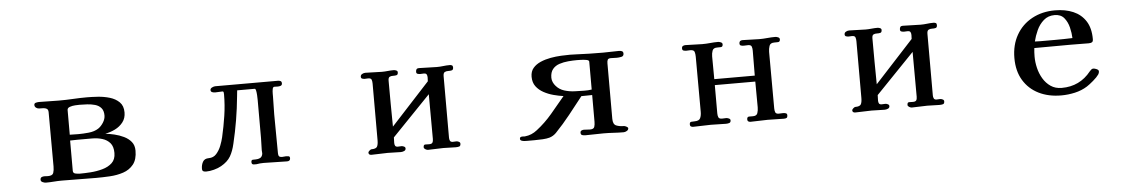

<svg xmlns="http://www.w3.org/2000/svg" viewBox="-32 -845 7063 1186"><g transform="rotate(-5 3500.0 -251.5)"><path d="M655 -148Q655 -108 631.5 -86Q608 -64 571.5 -54Q535 -44 497.5 -41.5Q460 -39 431 -39Q421 -39 405 -42Q389 -45 389 -60V-248Q411 -249 433 -249Q455 -249 477 -249H525Q559 -249 588.5 -240Q618 -231 636.5 -209.5Q655 -188 655 -148ZM614 -384Q614 -362 600 -340Q586 -318 568 -306Q543 -290 507.5 -286.5Q472 -283 443 -283Q430 -283 417 -283.5Q404 -284 390 -284V-437Q390 -450 405.5 -455.5Q421 -461 439 -462Q457 -463 466 -463Q488 -463 513.5 -461.5Q539 -460 562 -453.5Q585 -447 599.5 -430.5Q614 -414 614 -384ZM786 -151Q786 -184 768.5 -205.5Q751 -227 723 -240.5Q695 -254 665 -261Q635 -268 609 -271Q641 -277 670.5 -291.5Q700 -306 719.5 -331Q739 -356 739 -392Q739 -433 715.5 -456Q692 -479 656.5 -489.5Q621 -500 583 -502.5Q545 -505 516 -505Q473 -505 429.5 -502.5Q386 -500 342 -500Q311 -500 280.5 -501Q250 -502 218 -502Q211 -502 199.5 -499.5Q188 -497 188 -486Q188 -475 197 -468.5Q206 -462 216 -462Q228 -462 241 -461.5Q254 -461 263 -455.5Q272 -450 272 -433Q272 -349 272.5 -265Q273 -181 273 -97Q273 -74 267.5 -57.5Q262 -41 233 -41Q228 -41 222.5 -41.5Q217 -42 211 -42Q201 -42 193.5 -38Q186 -34 186 -22Q186 -12 197.5 -7Q209 -2 217 -2Q242 -2 267 -4Q292 -6 317 -6Q370 -6 423 -5Q476 -4 528 -4Q569 -4 614 -6.5Q659 -9 698 -22Q737 -35 761.5 -65.5Q786 -96 786 -151Z M1733 -21Q1733 -32 1725 -33.5Q1717 -35 1709 -35Q1703 -35 1696.5 -34Q1690 -33 1684 -33Q1671 -33 1666 -39Q1661 -45 1661 -58Q1661 -118 1660 -178.5Q1659 -239 1659 -299Q1659 -326 1660 -353Q1661 -380 1661 -408Q1661 -414 1661 -428.5Q1661 -443 1663.5 -456Q1666 -469 1675 -469Q1683 -469 1694 -468.5Q1705 -468 1714 -471.5Q1723 -475 1723 -486Q1723 -497 1716 -500.5Q1709 -504 1700 -504H1311Q1303 -504 1291.5 -498.5Q1280 -493 1280 -483Q1280 -473 1289 -469.5Q1298 -466 1307 -466Q1318 -466 1329.5 -467Q1341 -468 1352 -468Q1359 -468 1360 -461.5Q1361 -455 1361 -450Q1361 -383 1351 -317Q1341 -251 1326 -186Q1321 -164 1310 -135.5Q1299 -107 1280.5 -86Q1262 -65 1233 -65Q1206 -65 1195.5 -46Q1185 -27 1185 -4Q1185 9 1192 12.5Q1199 16 1210 16Q1232 16 1258.5 9Q1285 2 1304 -9Q1345 -32 1363.5 -64Q1382 -96 1392 -141Q1409 -212 1421 -284Q1433 -356 1440 -429Q1441 -439 1442 -448.5Q1443 -458 1444 -467H1553Q1558 -467 1560.5 -455Q1563 -443 1564 -426.5Q1565 -410 1565 -396Q1565 -382 1565 -378Q1565 -324 1565 -270Q1565 -216 1565 -161Q1565 -142 1564 -123Q1563 -104 1563 -85Q1563 -78 1564 -71Q1565 -64 1563 -58Q1559 -43 1547.5 -37.5Q1536 -32 1522 -32Q1512 -32 1502.5 -31.5Q1493 -31 1493 -17Q1493 -2 1508 -2Q1512 -2 1515.5 -2Q1519 -2 1523 -2Q1534 -4 1545 -5Q1556 -6 1567 -6Q1604 -6 1640 -4.5Q1676 -3 1713 -3Q1733 -3 1733 -21Z M2789 -19Q2789 -27 2780.5 -31Q2772 -35 2766 -35Q2760 -35 2754.5 -34.5Q2749 -34 2743 -34Q2730 -34 2726 -42.5Q2722 -51 2722 -61V-443Q2722 -463 2731.5 -468Q2741 -473 2753.5 -472.5Q2766 -472 2775.5 -474.5Q2785 -477 2785 -492Q2785 -502 2779 -505Q2773 -508 2765 -508Q2745 -508 2725 -505.5Q2705 -503 2685 -503Q2657 -503 2629.5 -504.5Q2602 -506 2574 -506Q2563 -506 2559 -500Q2555 -494 2555 -484Q2555 -474 2563.5 -471.5Q2572 -469 2579 -469Q2585 -469 2590.5 -469.5Q2596 -470 2602 -470Q2615 -470 2619 -462.5Q2623 -455 2623 -444Q2623 -438 2622.5 -432Q2622 -426 2622 -420L2383 -160Q2382 -231 2381.5 -302.5Q2381 -374 2381 -445Q2381 -464 2390 -468.5Q2399 -473 2411.5 -472.5Q2424 -472 2433 -474.5Q2442 -477 2442 -492Q2442 -500 2433.5 -503.5Q2425 -507 2418 -507Q2399 -507 2380.5 -505Q2362 -503 2344 -503Q2319 -503 2293.5 -504.5Q2268 -506 2242 -506Q2232 -506 2222 -500.5Q2212 -495 2212 -484Q2212 -474 2220.5 -471.5Q2229 -469 2236 -469Q2241 -469 2246.5 -469.5Q2252 -470 2257 -470Q2274 -470 2277.5 -459.5Q2281 -449 2281 -436V-84Q2281 -58 2274 -45Q2267 -32 2238 -32Q2234 -32 2226 -25Q2218 -18 2218 -13Q2218 2 2236 2Q2262 2 2287 0.5Q2312 -1 2337 -1Q2357 -1 2377.5 0Q2398 1 2418 1Q2428 1 2438.5 -3.5Q2449 -8 2449 -19Q2449 -27 2440.5 -31Q2432 -35 2426 -35Q2420 -35 2414.5 -34.5Q2409 -34 2403 -34Q2390 -34 2386 -41Q2382 -48 2382 -59Q2382 -67 2382.5 -76Q2383 -85 2383 -93L2621 -340Q2621 -270 2621.5 -201Q2622 -132 2622 -62Q2622 -47 2617 -39.5Q2612 -32 2596 -32Q2585 -32 2573 -32.5Q2561 -33 2561 -16Q2561 -9 2570 -3.5Q2579 2 2586 2Q2610 2 2634 0.5Q2658 -1 2682 -1Q2701 -1 2720 0Q2739 1 2758 1Q2770 1 2779.5 -1.5Q2789 -4 2789 -19Z M3626 -454V-281Q3615 -279 3603 -278.5Q3591 -278 3580 -278Q3553 -278 3519.5 -279.5Q3486 -281 3456 -290.5Q3426 -300 3406 -323Q3396 -334 3390 -347.5Q3384 -361 3384 -375Q3384 -409 3400 -428.5Q3416 -448 3442 -456.5Q3468 -465 3497 -467.5Q3526 -470 3551 -470Q3557 -470 3575 -469.5Q3593 -469 3609.5 -466Q3626 -463 3626 -454ZM3841 -485Q3841 -497 3833 -500.5Q3825 -504 3814 -504Q3789 -504 3765 -503Q3741 -502 3716 -502Q3673 -502 3631 -503Q3589 -504 3546 -506Q3537 -506 3528.5 -506.5Q3520 -507 3511 -507Q3488 -507 3456 -505.5Q3424 -504 3390.5 -498Q3357 -492 3328 -479.5Q3299 -467 3281 -446Q3263 -425 3263 -392Q3263 -356 3281 -332Q3299 -308 3327.5 -292.5Q3356 -277 3388 -268.5Q3420 -260 3449 -256Q3406 -204 3362.5 -152.5Q3319 -101 3266 -60Q3232 -33 3192 -29Q3186 -28 3179 -29Q3172 -30 3166 -28Q3158 -26 3158 -16Q3158 -8 3166.5 -4.5Q3175 -1 3185 -0.5Q3195 0 3200 0Q3219 0 3245.5 0Q3272 0 3298 -1.5Q3324 -3 3341 -8Q3364 -15 3382 -33Q3430 -83 3473 -137Q3516 -191 3559 -246L3626 -247V-81Q3626 -63 3621.5 -49.5Q3617 -36 3594 -36Q3584 -36 3575 -37Q3566 -38 3556 -38Q3549 -38 3541.5 -34.5Q3534 -31 3534 -21Q3534 -9 3543 -6Q3552 -3 3562 -3Q3590 -3 3618.5 -4Q3647 -5 3675 -5Q3707 -5 3738 -3Q3769 -1 3800 -1Q3809 -1 3819.5 -7Q3830 -13 3830 -23Q3830 -29 3820 -34Q3810 -39 3805 -39Q3776 -39 3756.5 -47.5Q3737 -56 3737 -90V-434Q3737 -448 3741 -456Q3745 -464 3761 -464Q3770 -464 3779.5 -463.5Q3789 -463 3798 -463Q3810 -463 3825.5 -466Q3841 -469 3841 -485Z M4816 -17Q4816 -28 4807.5 -30.5Q4799 -33 4791 -33Q4784 -33 4777.5 -32.5Q4771 -32 4764 -32Q4747 -32 4743 -42.5Q4739 -53 4739 -67Q4739 -155 4738.5 -242Q4738 -329 4738 -417Q4738 -436 4744 -454Q4750 -472 4774 -472Q4785 -472 4798 -472.5Q4811 -473 4811 -489Q4811 -498 4801 -502Q4791 -506 4784 -506Q4759 -506 4734 -503.5Q4709 -501 4684 -501Q4659 -501 4633 -502.5Q4607 -504 4581 -504Q4560 -504 4560 -485Q4560 -474 4568.5 -471.5Q4577 -469 4585 -469Q4592 -469 4598.5 -469.5Q4605 -470 4612 -470Q4630 -470 4634 -459.5Q4638 -449 4638 -434Q4638 -396 4637.5 -357Q4637 -318 4637 -279H4386Q4386 -314 4385.5 -349.5Q4385 -385 4385 -420Q4385 -439 4391 -455.5Q4397 -472 4420 -472Q4431 -472 4443.5 -472.5Q4456 -473 4456 -489Q4456 -498 4446 -502Q4436 -506 4429 -506Q4404 -506 4380 -503.5Q4356 -501 4331 -501Q4305 -501 4279 -502.5Q4253 -504 4227 -504Q4217 -504 4210.5 -500Q4204 -496 4204 -485Q4204 -474 4212.5 -471.5Q4221 -469 4229 -469Q4235 -469 4241.5 -469.5Q4248 -470 4254 -470Q4276 -470 4280 -457Q4284 -444 4284 -427Q4284 -342 4284.5 -256.5Q4285 -171 4285 -85Q4285 -62 4277.5 -46Q4270 -30 4242 -30Q4232 -30 4221.5 -29Q4211 -28 4211 -13Q4211 -4 4217 -0.5Q4223 3 4230 3Q4258 3 4285 1.5Q4312 0 4340 0Q4363 0 4387 1Q4411 2 4434 2Q4445 2 4454.5 -1Q4464 -4 4464 -17Q4464 -25 4454.5 -29Q4445 -33 4439 -33Q4432 -33 4425.5 -32.5Q4419 -32 4412 -32Q4395 -32 4390.5 -42Q4386 -52 4386 -67V-242H4637Q4637 -202 4637.5 -162.5Q4638 -123 4638 -82Q4638 -63 4632.5 -46.5Q4627 -30 4604 -30Q4593 -30 4580 -30Q4567 -30 4567 -13Q4567 -4 4573 -0.5Q4579 3 4586 3Q4613 3 4639.5 1.5Q4666 0 4692 0Q4718 0 4743 1Q4768 2 4793 2Q4804 2 4810 -1.5Q4816 -5 4816 -17Z M5789 -19Q5789 -27 5780.5 -31Q5772 -35 5766 -35Q5760 -35 5754.5 -34.5Q5749 -34 5743 -34Q5730 -34 5726 -42.5Q5722 -51 5722 -61V-443Q5722 -463 5731.5 -468Q5741 -473 5753.5 -472.5Q5766 -472 5775.5 -474.5Q5785 -477 5785 -492Q5785 -502 5779 -505Q5773 -508 5765 -508Q5745 -508 5725 -505.5Q5705 -503 5685 -503Q5657 -503 5629.5 -504.5Q5602 -506 5574 -506Q5563 -506 5559 -500Q5555 -494 5555 -484Q5555 -474 5563.5 -471.5Q5572 -469 5579 -469Q5585 -469 5590.5 -469.5Q5596 -470 5602 -470Q5615 -470 5619 -462.5Q5623 -455 5623 -444Q5623 -438 5622.5 -432Q5622 -426 5622 -420L5383 -160Q5382 -231 5381.5 -302.5Q5381 -374 5381 -445Q5381 -464 5390 -468.5Q5399 -473 5411.5 -472.5Q5424 -472 5433 -474.5Q5442 -477 5442 -492Q5442 -500 5433.5 -503.5Q5425 -507 5418 -507Q5399 -507 5380.5 -505Q5362 -503 5344 -503Q5319 -503 5293.5 -504.5Q5268 -506 5242 -506Q5232 -506 5222 -500.5Q5212 -495 5212 -484Q5212 -474 5220.5 -471.5Q5229 -469 5236 -469Q5241 -469 5246.5 -469.5Q5252 -470 5257 -470Q5274 -470 5277.5 -459.5Q5281 -449 5281 -436V-84Q5281 -58 5274 -45Q5267 -32 5238 -32Q5234 -32 5226 -25Q5218 -18 5218 -13Q5218 2 5236 2Q5262 2 5287 0.5Q5312 -1 5337 -1Q5357 -1 5377.5 0Q5398 1 5418 1Q5428 1 5438.5 -3.5Q5449 -8 5449 -19Q5449 -27 5440.5 -31Q5432 -35 5426 -35Q5420 -35 5414.5 -34.5Q5409 -34 5403 -34Q5390 -34 5386 -41Q5382 -48 5382 -59Q5382 -67 5382.5 -76Q5383 -85 5383 -93L5621 -340Q5621 -270 5621.5 -201Q5622 -132 5622 -62Q5622 -47 5617 -39.5Q5612 -32 5596 -32Q5585 -32 5573 -32.5Q5561 -33 5561 -16Q5561 -9 5570 -3.5Q5579 2 5586 2Q5610 2 5634 0.5Q5658 -1 5682 -1Q5701 -1 5720 0Q5739 1 5758 1Q5770 1 5779.5 -1.5Q5789 -4 5789 -19Z M6612 -339Q6584 -338 6557 -337.5Q6530 -337 6502 -337H6446Q6430 -337 6413 -337Q6396 -337 6379 -338Q6387 -372 6403 -407Q6419 -442 6446.5 -466Q6474 -490 6514 -490Q6553 -490 6573.5 -465Q6594 -440 6602.5 -405Q6611 -370 6612 -339ZM6757 -120Q6757 -129 6744.5 -134.5Q6732 -140 6724 -140Q6716 -140 6711 -135Q6706 -130 6701 -125Q6632 -38 6520 -38Q6480 -38 6451.5 -57.5Q6423 -77 6404.5 -108Q6386 -139 6377.5 -175Q6369 -211 6369 -245Q6369 -271 6372 -298Q6428 -298 6484 -298.5Q6540 -299 6595 -299Q6624 -299 6652.5 -298.5Q6681 -298 6709 -298Q6723 -298 6730 -302.5Q6737 -307 6737 -322Q6737 -390 6709 -433.5Q6681 -477 6632 -498Q6583 -519 6519 -519Q6439 -519 6376.5 -485Q6314 -451 6279 -389.5Q6244 -328 6244 -247Q6244 -166 6278.5 -109Q6313 -52 6373.5 -22Q6434 8 6513 8Q6555 8 6597.5 -1.5Q6640 -11 6675 -33Q6692 -44 6716 -64.5Q6740 -85 6751 -101Q6757 -110 6757 -120Z"/></g></svg>

Font: UoqMunThenKhung
Style: Regular
Weight: 400
Designer: Font-Kai, 金井和夫, 宇文滿月
Foundry: Kazuo Kanai, Moonlit Owen
Version: Version 1.197